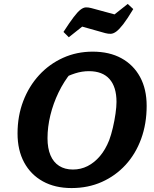

<svg xmlns="http://www.w3.org/2000/svg" viewBox="-20 -942 781 974"><path d="M343 12Q259 12 197.5 -22Q136 -56 102.5 -118Q69 -180 69 -265Q69 -354 98 -429.5Q127 -505 178.5 -561Q230 -617 299.5 -648.5Q369 -680 450 -680Q535 -680 596 -646.5Q657 -613 690.5 -551.5Q724 -490 724 -405Q724 -314 696 -237.5Q668 -161 617 -105.5Q566 -50 496.5 -19Q427 12 343 12ZM350 -82Q390 -82 424.5 -99.5Q459 -117 487 -150Q515 -183 534 -231Q544 -258 552.5 -294Q561 -330 566 -365.5Q571 -401 571 -425Q571 -501 535.5 -541Q500 -581 431 -581Q396 -581 361.5 -570Q327 -559 287 -538L341 -574Q304 -529 277 -473Q250 -417 235.5 -357.5Q221 -298 221 -241Q221 -190 236 -154.5Q251 -119 280 -100.5Q309 -82 350 -82ZM329 -753 302 -780Q333 -828 353.5 -855Q374 -882 388.5 -893Q403 -904 415.5 -904.5Q428 -905 443 -901L561 -869L628 -922L656 -896Q626 -846 605.5 -819.5Q585 -793 570 -782Q555 -771 542 -770.5Q529 -770 514 -774L397 -807Z"/></svg>

Font: Piazzolla Thin ExtraBold
Style: Italic
Weight: 800
Italic angle: -11.3°
Version: Version 2.005